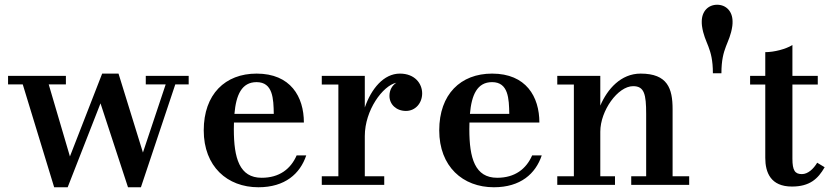

<svg xmlns="http://www.w3.org/2000/svg" viewBox="-20 -780 3510 810"><path d="M275 -120 185.5 -424H258V-460H14V-424H76L208.5 10H265.5L404 -344L520 10H574.5L719.5 -424H776V-460H595V-424H679L583 -136.5L480 -469.5H411Z M1272 -124.5H1231.5C1206.5 -67 1158.5 -30 1084 -30C990 -30 966.5 -113 966.5 -235C966.5 -244.5 966.5 -254 967 -263H1262C1262 -372 1206 -469.5 1062.5 -469.5C930 -469.5 839.5 -382.5 839.5 -230C839.5 -77.5 939 10 1070 10C1182.5 10 1246 -47 1272 -124.5ZM1062.5 -433.5C1131.5 -433.5 1134 -363.5 1135 -299.5H969C976 -379.5 999.5 -433.5 1062.5 -433.5Z M1337.5 -36.5V0H1601V-36.5H1519V-206C1519 -315.5 1595 -418.5 1652 -431C1634.5 -419.5 1623 -400.5 1623 -375.5C1623 -339.5 1652 -312 1692.5 -312C1733 -312 1761 -345.5 1761 -386C1761 -427.5 1730 -469.5 1667 -469.5C1598.5 -469.5 1546 -405 1519 -326.5V-460H1337.5V-423.5H1407.5V-36.5Z M2265.5 -124.5H2225C2200 -67 2152 -30 2077.5 -30C1983.5 -30 1960 -113 1960 -235C1960 -244.5 1960 -254 1960.5 -263H2255.5C2255.5 -372 2199.5 -469.5 2056 -469.5C1923.5 -469.5 1833 -382.5 1833 -230C1833 -77.5 1932.5 10 2063.5 10C2176 10 2239.5 -47 2265.5 -124.5ZM2056 -433.5C2125 -433.5 2127.5 -363.5 2128.5 -299.5H1962.5C1969.5 -379.5 1993 -433.5 2056 -433.5Z M2331 -36.5V0H2574.5V-36.5H2512.5V-224.5C2512.5 -313 2586.5 -416.5 2651 -416.5C2698 -416.5 2706 -383 2706 -299V-36.5H2643V0H2887.5V-36.5H2817.5V-319.5C2817.5 -406.5 2796.5 -469.5 2682.5 -469.5C2599.5 -469.5 2542.5 -404.5 2512.5 -334.5V-460H2331V-423.5H2401V-36.5Z M3069.5 -670.5C3070.5 -677.5 3070.5 -683 3070.5 -689C3070.5 -733 3042.5 -760 3005.5 -760C2968.5 -760 2940.5 -733 2940.5 -689C2940.5 -683 2940.5 -677.5 2941.5 -670.5C2952 -595.5 2987.5 -581.5 2987.5 -471H3023.5C3023.5 -581.5 3059 -595.5 3069.5 -670.5Z M3459 -74.5 3427.5 -93.5C3412 -67.5 3388.5 -45.5 3363 -45.5C3334 -45.5 3323 -60.5 3323 -110.5V-423.5H3430V-460H3323V-590C3295.5 -573 3246.5 -560 3208.5 -560V-460H3144.5V-423.5H3208.5V-114C3208.5 -52 3231.5 7 3321 7C3396 7 3431 -25.5 3459 -74.5Z"/></svg>

Font: Bodoni* 06pt Medium
Style: Regular
Weight: 500
Version: Version 2.3